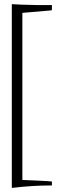

<svg xmlns="http://www.w3.org/2000/svg" viewBox="-20 -760 297 910"><path d="M86 -699V93H89Q94 93 157.5 96Q221 99 223 100H226V119H223Q134 119 42 130H36V-740H42Q61 -738 156 -736H226V-723Q226 -711 225 -711Q224 -711 86 -699Z"/></svg>

Font: MathJax_Fraktur
Style: Bold
Weight: 700
Version: Version 1.1